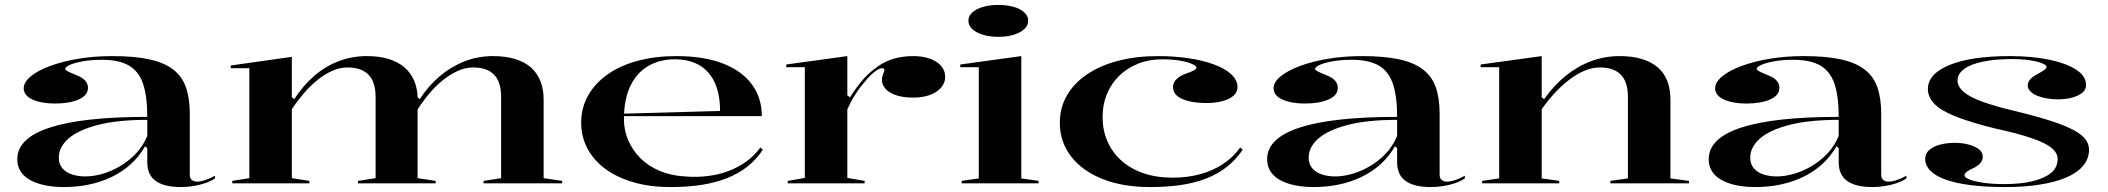

<svg xmlns="http://www.w3.org/2000/svg" viewBox="-20 -742 8531 777"><path d="M434 -515Q523 -515 583.5 -502Q644 -489 680.5 -461Q717 -433 732.5 -388.5Q748 -344 748 -283V-35Q748 -21 756 -14Q764 -7 777 -7Q792 -7 811.5 -13.5Q831 -20 850 -31V-20Q834 -9 811 -1Q788 7 762.5 11Q737 15 712 15Q645 15 610.5 -9.5Q576 -34 576 -85Q576 -105 576 -114.5Q576 -124 576 -130Q576 -136 576 -143L567 -150Q543 -108 508.5 -77Q474 -46 431 -25.5Q388 -5 339.5 5Q291 15 238 15Q183 15 140.5 2.5Q98 -10 74 -35Q50 -60 50 -98Q50 -183 182.5 -226Q315 -269 576 -269Q576 -352 559 -402.5Q542 -453 502 -476.5Q462 -500 393 -500Q349 -500 315.5 -494Q282 -488 263 -479.5Q244 -471 244 -463Q244 -459 254 -453.5Q264 -448 289 -438Q336 -420 336 -387Q336 -356 298.5 -339.5Q261 -323 202 -323Q148 -323 112 -339Q76 -355 76 -385Q76 -409 104 -432.5Q132 -456 181.5 -474.5Q231 -493 295.5 -504Q360 -515 434 -515ZM576 -257Q456 -257 376.5 -236.5Q297 -216 257.5 -181.5Q218 -147 218 -104Q218 -78 232.5 -61Q247 -44 271.5 -36Q296 -28 325 -28Q358 -28 394.5 -38.5Q431 -49 466 -69.5Q501 -90 530 -120.5Q559 -151 576 -192Z M920 0V-10L989 -21V-466H914V-477L1161 -512V-348L1171 -341Q1206 -395 1250.5 -434Q1295 -473 1349.5 -494Q1404 -515 1465 -515Q1514 -515 1552 -503.5Q1590 -492 1616 -470Q1642 -448 1656 -415.5Q1670 -383 1670 -341V-21L1743 -10V0H1429V-10L1500 -21V-350Q1500 -410 1471.5 -439.5Q1443 -469 1386 -469Q1354 -469 1322.5 -454.5Q1291 -440 1262 -416Q1233 -392 1207.5 -362Q1182 -332 1161 -300V-21L1232 -10V0ZM1937 0V-10L2008 -21V-350Q2008 -410 1979.5 -439.5Q1951 -469 1894 -469Q1862 -469 1830 -454Q1798 -439 1768.5 -414.5Q1739 -390 1713.5 -359Q1688 -328 1668 -296V-349L1679 -341Q1713 -394 1759 -433Q1805 -472 1859.5 -493.5Q1914 -515 1975 -515Q2025 -515 2063.5 -503.5Q2102 -492 2127.5 -470Q2153 -448 2166.5 -415Q2180 -382 2180 -339V-21L2255 -10V0Z M2717 -515Q2830 -515 2907 -484.5Q2984 -454 3023.5 -399.5Q3063 -345 3063 -272H2503V-282L2894 -293Q2894 -359 2873.5 -405.5Q2853 -452 2812 -477Q2771 -502 2710 -502Q2650 -502 2603.5 -475Q2557 -448 2531 -394Q2505 -340 2505 -260Q2505 -215 2522.5 -174Q2540 -133 2572.5 -101Q2605 -69 2650.5 -50Q2696 -31 2752 -28Q2799 -24 2844 -29.5Q2889 -35 2928.5 -50Q2968 -65 3000.5 -88.5Q3033 -112 3057 -145L3067 -136Q3040 -95 3003 -66.5Q2966 -38 2919.5 -20Q2873 -2 2817 6.5Q2761 15 2694 15Q2610 15 2543 -4.5Q2476 -24 2429 -59Q2382 -94 2357 -141.5Q2332 -189 2332 -245Q2332 -306 2360 -355.5Q2388 -405 2439 -441Q2490 -477 2561 -496Q2632 -515 2717 -515Z M3168 0V-10L3237 -22V-470H3162V-481L3409 -515V-356L3420 -348Q3443 -385 3466.5 -413Q3490 -441 3515 -460Q3550 -489 3589 -502Q3628 -515 3676 -515Q3713 -515 3742 -505Q3771 -495 3788 -476Q3805 -457 3805 -431Q3805 -407 3789 -388Q3773 -369 3744 -358Q3715 -347 3676 -347Q3637 -347 3608.5 -356Q3580 -365 3564.5 -381.5Q3549 -398 3549 -419Q3549 -428 3551.5 -435.5Q3554 -443 3556.5 -449Q3559 -455 3559 -459Q3559 -466 3549 -466Q3537 -466 3517 -449.5Q3497 -433 3473 -403Q3454 -381 3437.5 -354Q3421 -327 3409 -299V-22L3479 -10V0Z M4020 -593Q3985 -593 3957.5 -601.5Q3930 -610 3914.5 -624.5Q3899 -639 3899 -658Q3899 -677 3914.5 -691.5Q3930 -706 3957.5 -714Q3985 -722 4020 -722Q4056 -722 4083 -714Q4110 -706 4125.5 -691.5Q4141 -677 4141 -658Q4141 -639 4125.5 -624.5Q4110 -610 4083 -601.5Q4056 -593 4020 -593ZM3872 0V-10L3941 -20V-470H3866V-481L4113 -515V-20L4183 -10V0Z M4634 15Q4524 15 4442 -17.5Q4360 -50 4314.5 -109Q4269 -168 4269 -245Q4269 -306 4297.5 -355.5Q4326 -405 4379 -441Q4432 -477 4505 -496Q4578 -515 4666 -515Q4731 -515 4789 -506.5Q4847 -498 4892 -481.5Q4937 -465 4962.5 -441.5Q4988 -418 4988 -389Q4988 -369 4971.5 -354.5Q4955 -340 4926 -332.5Q4897 -325 4862 -325Q4802 -325 4764.5 -341.5Q4727 -358 4727 -390Q4727 -407 4740.5 -421Q4754 -435 4779 -444Q4822 -458 4822 -468Q4822 -475 4804.5 -483Q4787 -491 4756 -496.5Q4725 -502 4683 -502Q4630 -502 4586 -484.5Q4542 -467 4509.5 -435.5Q4477 -404 4459.5 -361.5Q4442 -319 4442 -269Q4442 -216 4461 -171.5Q4480 -127 4516.5 -93.5Q4553 -60 4606 -41.5Q4659 -23 4726 -23Q4785 -23 4836.5 -37Q4888 -51 4929 -78Q4970 -105 4999 -145L5009 -136Q4981 -95 4944 -66Q4907 -37 4860 -19Q4813 -1 4757 7Q4701 15 4634 15Z M5492 -515Q5581 -515 5641.5 -502Q5702 -489 5738.5 -461Q5775 -433 5790.5 -388.5Q5806 -344 5806 -283V-35Q5806 -21 5814 -14Q5822 -7 5835 -7Q5850 -7 5869.5 -13.5Q5889 -20 5908 -31V-20Q5892 -9 5869 -1Q5846 7 5820.5 11Q5795 15 5770 15Q5703 15 5668.5 -9.5Q5634 -34 5634 -85Q5634 -105 5634 -114.5Q5634 -124 5634 -130Q5634 -136 5634 -143L5625 -150Q5601 -108 5566.5 -77Q5532 -46 5489 -25.5Q5446 -5 5397.5 5Q5349 15 5296 15Q5241 15 5198.5 2.5Q5156 -10 5132 -35Q5108 -60 5108 -98Q5108 -183 5240.5 -226Q5373 -269 5634 -269Q5634 -352 5617 -402.5Q5600 -453 5560 -476.5Q5520 -500 5451 -500Q5407 -500 5373.5 -494Q5340 -488 5321 -479.5Q5302 -471 5302 -463Q5302 -459 5312 -453.5Q5322 -448 5347 -438Q5394 -420 5394 -387Q5394 -356 5356.5 -339.5Q5319 -323 5260 -323Q5206 -323 5170 -339Q5134 -355 5134 -385Q5134 -409 5162 -432.5Q5190 -456 5239.5 -474.5Q5289 -493 5353.5 -504Q5418 -515 5492 -515ZM5634 -257Q5514 -257 5434.5 -236.5Q5355 -216 5315.5 -181.5Q5276 -147 5276 -104Q5276 -78 5290.5 -61Q5305 -44 5329.5 -36Q5354 -28 5383 -28Q5416 -28 5452.5 -38.5Q5489 -49 5524 -69.5Q5559 -90 5588 -120.5Q5617 -151 5634 -192Z M6815 -10V0H6497V-10L6568 -20V-350Q6568 -410 6539.5 -439.5Q6511 -469 6454 -469Q6423 -469 6390.5 -455Q6358 -441 6327.5 -417Q6297 -393 6269.5 -363Q6242 -333 6219 -300V-20L6290 -10V0H5978V-10L6047 -20V-470H5972V-481L6219 -515V-348L6229 -341Q6268 -396 6316 -435Q6364 -474 6419 -494.5Q6474 -515 6535 -515Q6585 -515 6623.5 -503.5Q6662 -492 6688 -470Q6714 -448 6727 -415Q6740 -382 6740 -339V-20Z M7279 -515Q7368 -515 7428.5 -502Q7489 -489 7525.5 -461Q7562 -433 7577.5 -388.5Q7593 -344 7593 -283V-35Q7593 -21 7601 -14Q7609 -7 7622 -7Q7637 -7 7656.5 -13.5Q7676 -20 7695 -31V-20Q7679 -9 7656 -1Q7633 7 7607.5 11Q7582 15 7557 15Q7490 15 7455.5 -9.5Q7421 -34 7421 -85Q7421 -105 7421 -114.5Q7421 -124 7421 -130Q7421 -136 7421 -143L7412 -150Q7388 -108 7353.5 -77Q7319 -46 7276 -25.5Q7233 -5 7184.5 5Q7136 15 7083 15Q7028 15 6985.5 2.5Q6943 -10 6919 -35Q6895 -60 6895 -98Q6895 -183 7027.5 -226Q7160 -269 7421 -269Q7421 -352 7404 -402.5Q7387 -453 7347 -476.5Q7307 -500 7238 -500Q7194 -500 7160.5 -494Q7127 -488 7108 -479.5Q7089 -471 7089 -463Q7089 -459 7099 -453.5Q7109 -448 7134 -438Q7181 -420 7181 -387Q7181 -356 7143.5 -339.5Q7106 -323 7047 -323Q6993 -323 6957 -339Q6921 -355 6921 -385Q6921 -409 6949 -432.5Q6977 -456 7026.5 -474.5Q7076 -493 7140.5 -504Q7205 -515 7279 -515ZM7421 -257Q7301 -257 7221.5 -236.5Q7142 -216 7102.5 -181.5Q7063 -147 7063 -104Q7063 -78 7077.5 -61Q7092 -44 7116.5 -36Q7141 -28 7170 -28Q7203 -28 7239.5 -38.5Q7276 -49 7311 -69.5Q7346 -90 7375 -120.5Q7404 -151 7421 -192Z M8096 15Q8018 15 7957.5 7.5Q7897 0 7855.5 -14.5Q7814 -29 7792.5 -50.5Q7771 -72 7771 -99Q7771 -121 7788 -135.5Q7805 -150 7832.5 -157Q7860 -164 7890 -164Q7921 -164 7947 -157Q7973 -150 7988.5 -138Q8004 -126 8004 -108Q8004 -95 7996 -84.5Q7988 -74 7971 -64Q7948 -54 7939 -46.5Q7930 -39 7930 -32Q7930 -24 7949.5 -16Q7969 -8 8006 -2.5Q8043 3 8092 3Q8157 3 8205 -8.5Q8253 -20 8280 -42Q8307 -64 8307 -98Q8307 -123 8283 -143Q8259 -163 8203 -182.5Q8147 -202 8050 -223Q7950 -248 7891 -272Q7832 -296 7807 -323Q7782 -350 7782 -382Q7782 -443 7869.5 -479Q7957 -515 8113 -515Q8202 -515 8272 -500.5Q8342 -486 8382 -460Q8422 -434 8422 -398Q8422 -378 8405.5 -365.5Q8389 -353 8363.5 -346.5Q8338 -340 8309 -340Q8286 -340 8264.5 -343.5Q8243 -347 8225.5 -354Q8208 -361 8197 -372Q8186 -383 8186 -397Q8186 -422 8227 -443Q8247 -454 8254.5 -460Q8262 -466 8262 -472Q8262 -477 8250.5 -483Q8239 -489 8219.5 -493.5Q8200 -498 8175.5 -500.5Q8151 -503 8123 -503Q8056 -503 8006.5 -493Q7957 -483 7929.5 -463.5Q7902 -444 7902 -416Q7902 -391 7927.5 -369.5Q7953 -348 8005 -329.5Q8057 -311 8133 -293Q8245 -266 8311 -242Q8377 -218 8405.5 -193Q8434 -168 8434 -136Q8434 -100 8410.5 -71.5Q8387 -43 8342.5 -24Q8298 -5 8235.5 5Q8173 15 8096 15Z"/></svg>

Font: Kalnia SemiExpanded
Style: Regular
Weight: 400
Width: 6
Designer: Frida Medrano
Foundry: Frida Medrano
Version: Version 1.105